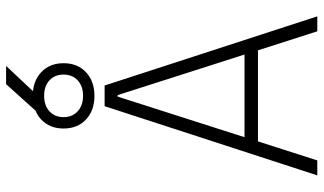

<svg xmlns="http://www.w3.org/2000/svg" viewBox="-234 -820 1055 626"><g transform="rotate(-90 293.0 -507.5)"><path d="M221.2 -892.6 331.1 -1014.6H390.6L275.9 -892.6ZM33.7 0 259.3 -693.4H326.7L552.2 0H503.4L441.4 -193.4H144.5L82.5 0ZM158.2 -237.3H427.7L295.4 -650.9H290.5ZM293 -726.6Q245.1 -726.6 215.8 -754.2Q186.5 -781.7 186.5 -827.1Q186.5 -872.6 215.8 -900.1Q245.1 -927.7 293 -927.7Q340.8 -927.7 370.1 -900.1Q399.4 -872.6 399.4 -827.1Q399.4 -781.7 370.1 -754.2Q340.8 -726.6 293 -726.6ZM293 -763.7Q324.7 -763.7 343.5 -781.2Q362.3 -798.8 362.3 -827.1Q362.3 -856 343.5 -873.3Q324.7 -890.6 293 -890.6Q261.7 -890.6 242.7 -873.3Q223.6 -856 223.6 -827.1Q223.6 -798.8 242.7 -781.2Q261.7 -763.7 293 -763.7Z"/></g></svg>

Font: Cascadia Code NF ExtraLight
Style: Regular
Weight: 200
Monospace: yes
Designer: Aaron Bell
Foundry: Saja Typeworks
Version: Version 2404.023; ttfautohint (v1.8.4)